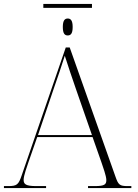

<svg xmlns="http://www.w3.org/2000/svg" viewBox="-23 -955 701 975"><path d="M197 -915H444V-935H197ZM321 -775C336 -775 346 -784 346 -818C346 -851 336 -861 321 -861C306 -861 296 -851 296 -818C296 -784 306 -775 321 -775ZM-3 0H211V-10H162C107 -10 97 -20 97 -42C97 -63 115 -112 121 -130L166 -259H447L493 -128C499 -110 517 -61 517 -41C517 -19 509 -10 459 -10H424V0H644V-10H627C584 -10 578 -16 563 -59L331 -714H311L87 -64C71 -17 63 -10 18 -10H-3ZM170 -269 251 -508C266 -551 295 -635 306 -672C320 -628 345 -553 365 -496L444 -269Z"/></svg>

Font: Noto Serif Display ExtraLight
Style: Regular
Weight: 200
Designer: Monotype Design Team
Foundry: Monotype Imaging Inc.
Version: Version 2.009